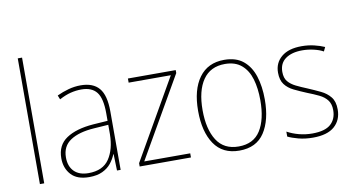

<svg xmlns="http://www.w3.org/2000/svg" viewBox="-75 -998 2099 1143"><g transform="rotate(-10 974.5 -426.0)"><path d="M110 -51H84V-811H110Z M424 -588Q499 -588 535.5 -545Q572 -502 572 -404V-51H550L547 -150H545Q534 -122 514 -97Q494 -72 461.5 -56.5Q429 -41 381 -41Q308 -41 272 -80.5Q236 -120 236 -180Q236 -259 295 -298.5Q354 -338 458 -346L546 -352V-398Q546 -488 516.5 -525.5Q487 -563 424 -563Q392 -563 359.5 -555Q327 -547 290 -527L280 -552Q314 -568 350.5 -578Q387 -588 424 -588ZM459 -322Q367 -316 315.5 -282Q264 -248 264 -180Q264 -126 294.5 -95.5Q325 -65 381 -65Q468 -65 506.5 -122.5Q545 -180 546 -271V-328Z M997 -51H687V-71L964 -554H709V-579H998V-561L719 -76H997Z M1490 -315Q1490 -190 1441 -115.5Q1392 -41 1289 -41Q1188 -41 1137.5 -115.5Q1087 -190 1087 -316Q1087 -444 1140 -516.5Q1193 -589 1292 -589Q1363 -589 1406.5 -553.5Q1450 -518 1470 -456Q1490 -394 1490 -315ZM1114 -316Q1114 -201 1157 -133.5Q1200 -66 1289 -66Q1379 -66 1421 -132.5Q1463 -199 1463 -315Q1463 -387 1446.5 -443Q1430 -499 1392 -531.5Q1354 -564 1292 -564Q1204 -564 1159 -498.5Q1114 -433 1114 -316Z M1907 -181Q1907 -117 1864 -79Q1821 -41 1734 -41Q1686 -41 1646.5 -51.5Q1607 -62 1583 -74V-104Q1616 -86 1654.5 -76Q1693 -66 1734 -66Q1811 -66 1845.5 -97Q1880 -128 1880 -182Q1880 -219 1862.5 -242Q1845 -265 1814 -280Q1783 -295 1744 -310Q1703 -327 1669 -343.5Q1635 -360 1615 -386.5Q1595 -413 1595 -458Q1595 -517 1638 -553Q1681 -589 1760 -589Q1800 -589 1835.5 -580.5Q1871 -572 1898 -560L1886 -535Q1863 -548 1828.5 -556Q1794 -564 1760 -564Q1696 -564 1658.5 -537Q1621 -510 1621 -458Q1621 -421 1638.5 -400Q1656 -379 1685.5 -364.5Q1715 -350 1752 -335Q1792 -318 1827.5 -301Q1863 -284 1885 -256.5Q1907 -229 1907 -181Z"/></g></svg>

Font: Noto Sans Tamil UI SemiCondensed Thin
Style: Regular
Weight: 100
Width: 4
Designer: Jelle Bosma - Monotype Design Team
Foundry: Monotype Imaging Inc.
Version: Version 2.004; ttfautohint (v1.8.4.7-5d5b)